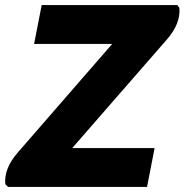

<svg xmlns="http://www.w3.org/2000/svg" viewBox="-29 -740 730 760"><path d="M136 -720H673L681 -709Q687 -647 631 -583L257 -154H583L553 0H3L-8 -11Q-14 -73 42 -137L415 -566H106Z"/></svg>

Font: Kufam
Style: Bold Italic
Weight: 700
Italic angle: -11°
Designer: Artur Schmal
Foundry: Original Type
Version: Version 1.301; ttfautohint (v1.8.3)